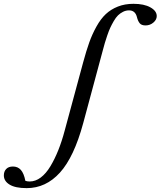

<svg xmlns="http://www.w3.org/2000/svg" viewBox="-296 -745 838 1002"><path d="M-156.7 236.8Q-215.8 236.8 -245.8 218.5Q-275.9 200.2 -275.9 170.4Q-275.9 149.9 -263.7 137Q-251.5 124 -228.5 124Q-203.1 124 -187.3 141.6Q-171.4 159.2 -163.6 198.7Q-153.8 202.1 -141.1 202.1Q-110.8 202.1 -83.3 181.4Q-55.7 160.6 -33 122.8Q-10.3 85 8.3 38.6Q26.9 -7.8 42 -64.9L138.2 -420.4Q154.3 -480 169.9 -523.7Q185.5 -567.4 207.8 -607.2Q230 -647 256.3 -671.6Q282.7 -696.3 319.1 -710.7Q355.5 -725.1 400.4 -725.1Q456.1 -725.1 489 -706.5Q522 -688 522 -661.1Q522 -642.1 504.4 -627.2Q486.8 -612.3 463.4 -612.3Q441.9 -612.3 432.6 -624.3Q423.3 -636.2 418.9 -654.8Q410.2 -690.9 377.4 -690.9Q360.8 -690.9 345.9 -683.3Q331.1 -675.8 319.8 -664.8Q308.6 -653.8 297.6 -634.8Q286.6 -615.7 279.3 -599.9Q272 -584 263.7 -559.8Q255.4 -535.6 251.2 -521Q247.1 -506.3 240.7 -482.9L138.2 -102.1Q90.3 74.7 16.8 155.8Q-56.6 236.8 -156.7 236.8Z"/></svg>

Font: Elstob 10pt Medium
Style: Italic
Weight: 500
Italic angle: -20°
Designer: Peter S. Baker
Version: Version 1.015